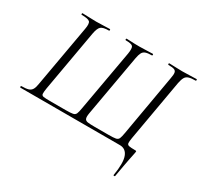

<svg xmlns="http://www.w3.org/2000/svg" viewBox="-166 -843 1316 1256"><g transform="rotate(30 492.0 -215.5)"><path d="M761.8 0H11.2Q7.4 0 7.4 -6Q7.4 -12 11.2 -12Q45.2 -12 63.3 -17.6Q81.4 -23.2 90.3 -38.8Q99.2 -54.4 103.2 -82.4L185.2 -545.4Q193.2 -588.6 181.2 -600.8Q169.2 -613 119.6 -613Q116.4 -613 116.4 -619Q116.4 -625 119.6 -625Q140.4 -625 167.4 -623.5Q194.4 -622 223.8 -622Q254 -622 280.7 -623.5Q307.4 -625 325.8 -625Q329.8 -625 329.8 -619Q329.8 -613 325.8 -613Q281.6 -613 266.1 -599.3Q250.6 -585.6 242.6 -542.4L161.4 -81.6Q156.4 -50.6 157.6 -38.2Q158.8 -25.8 172.9 -23.4Q187 -21 221 -21H341.2Q378 -21 394.3 -24.3Q410.6 -27.6 416.5 -41.2Q422.4 -54.8 427.2 -84.6L509.2 -545.4Q516.2 -588.6 506.6 -600.8Q497 -613 453 -613Q449 -613 449 -619Q449 -625 453 -625Q465.8 -625 481.8 -624Q497.8 -623 515.6 -622.5Q533.4 -622 549 -622Q577.6 -622 604.2 -623.5Q630.8 -625 650.8 -625Q653.8 -625 653.8 -619Q653.8 -613 650.8 -613Q620.8 -613 604.2 -607.4Q587.6 -601.8 579.6 -586.6Q571.6 -571.4 566.4 -542.4L484.6 -80Q479.6 -50.6 484.7 -38.2Q489.8 -25.8 507.6 -23.4Q525.4 -21 557 -21H664.4Q702 -21 718.3 -24.2Q734.6 -27.4 740.4 -41Q746.2 -54.6 751.2 -84.6L831.4 -545.4Q837.2 -574.4 834.8 -588.8Q832.4 -603.2 818.9 -608.1Q805.4 -613 775.4 -613Q771.4 -613 771.4 -619Q771.4 -625 775.4 -625Q794.2 -625 819.3 -623.5Q844.4 -622 873.2 -622Q903.8 -622 932.2 -623.5Q960.6 -625 981.2 -625Q984.2 -625 984.2 -619Q984.2 -613 981.2 -613Q948.6 -613 930.4 -607.4Q912.2 -601.8 903.4 -586.6Q894.6 -571.4 888.8 -542.4L807.6 -79.4Q802.8 -51.6 804 -39.2Q805.2 -26.8 819.1 -23.9Q833 -21 865 -21Q873.2 -21 874.4 -18.9Q875.6 -16.8 873.6 -6.4Q871.4 6.4 868.4 19.8Q865.4 33.2 861.4 53.6Q857.4 74 851.4 106.8Q845.4 139.6 836.4 191.4Q835.4 193.8 829.5 193.6Q823.6 193.4 824.6 189.6Q841.4 90.2 824.5 45.1Q807.6 0 761.8 0Z"/></g></svg>

Font: Cormorant Infant Light
Style: Italic
Weight: 300
Italic angle: -10°
Designer: Christian Thalmann (Catharsis Fonts)
Foundry: Catharsis Fonts
Version: Version 4.001